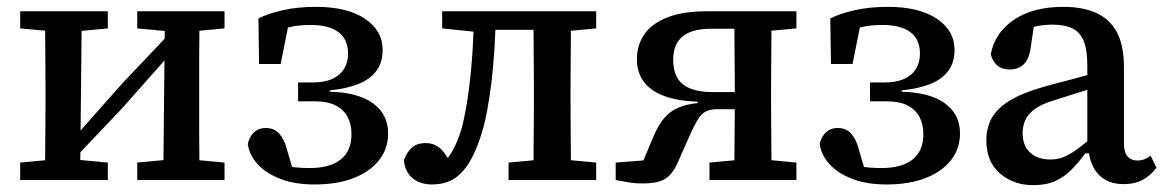

<svg xmlns="http://www.w3.org/2000/svg" viewBox="-20 -526 3405 561"><path d="M39 0V-51L147 -61H188L295 -51V0ZM381 0V-51L487 -61H528L636 -51V0ZM111 0Q112 -30 112 -67.5Q112 -105 112.5 -144Q113 -183 113 -218V-275Q113 -310 112.5 -349Q112 -388 112 -426Q112 -464 111 -493H219L214 0ZM193 -58 171 -116H190L337 -282L484 -437L503 -377H485L339 -212ZM457 0 462 -493H563Q563 -464 562.5 -426Q562 -388 562 -349Q562 -310 562 -275V-218Q562 -183 562 -144Q562 -105 562.5 -67.5Q563 -30 563 0ZM39 -443V-493H295V-443L189 -433H148ZM381 -443V-493H636V-443L529 -433H488Z M899 13Q842 13 800 -3Q758 -19 733.5 -45.5Q709 -72 704 -105Q707 -119 714 -129.5Q721 -140 731.5 -146Q742 -152 757 -152Q781 -152 795.5 -136Q810 -120 817 -94L842 -9L771 -53Q794 -45 821.5 -40Q849 -35 885 -35Q944 -35 975.5 -60Q1007 -85 1007 -134Q1007 -163 995.5 -184.5Q984 -206 960.5 -218Q937 -230 899 -230H851V-285H892Q928 -285 951 -295.5Q974 -306 985.5 -325Q997 -344 997 -369Q997 -411 969 -432Q941 -453 889 -453Q853 -453 829.5 -447.5Q806 -442 785 -432L826 -469L800 -339H737L735 -472Q762 -486 805.5 -496Q849 -506 903 -506Q994 -506 1046 -471.5Q1098 -437 1098 -380Q1098 -343 1079.5 -318.5Q1061 -294 1027 -280.5Q993 -267 944 -262L943 -258Q985 -257 1016.5 -248.5Q1048 -240 1069.5 -224.5Q1091 -209 1102.5 -187Q1114 -165 1114 -136Q1114 -92 1088 -58.5Q1062 -25 1014 -6Q966 13 899 13Z M1242 13Q1209 13 1186.5 -4.5Q1164 -22 1160 -58Q1169 -82 1184 -95Q1199 -108 1224 -108Q1246 -108 1262.5 -95.5Q1279 -83 1294 -54L1285 -52H1288L1282 -55Q1300 -79 1310.5 -101.5Q1321 -124 1330 -155Q1340 -195 1347.5 -246.5Q1355 -298 1359.5 -360Q1364 -422 1365 -493H1429Q1428 -439 1425 -388Q1422 -337 1416.5 -290Q1411 -243 1403 -200.5Q1395 -158 1383 -123Q1366 -72 1345.5 -42.5Q1325 -13 1300 0Q1275 13 1242 13ZM1272 -443V-493H1384V-433H1369ZM1387 -439V-493H1573V-439ZM1466 0V-51L1575 -61H1615L1722 -51V0ZM1538 0Q1539 -31 1539 -68Q1539 -105 1539.5 -144Q1540 -183 1540 -218V-275Q1540 -310 1539.5 -349Q1539 -388 1539 -426Q1539 -464 1538 -493H1649Q1648 -464 1648 -426Q1648 -388 1647.5 -349Q1647 -310 1647 -275V-218Q1647 -183 1647.5 -144Q1648 -105 1648 -68Q1648 -31 1649 0ZM1597 -433V-493H1722V-443L1615 -433Z M2044 -493H2307V-443L2198 -433L2168 -442H2057Q2002 -442 1974.5 -419.5Q1947 -397 1947 -352Q1947 -302 1975.5 -279.5Q2004 -257 2062 -257H2159V-207H2077Q2056 -207 2043 -200.5Q2030 -194 2021 -180Q2012 -166 2001 -143L1962 -55Q1952 -32 1940 -17.5Q1928 -3 1908.5 3.5Q1889 10 1858 10Q1835 10 1815 6.5Q1795 3 1779 0V-51L1896 -60L1848 -29L1891 -131Q1905 -163 1922 -182.5Q1939 -202 1963.5 -212Q1988 -222 2020 -225L2017 -229Q1959 -231 1919.5 -246Q1880 -261 1860.5 -288Q1841 -315 1841 -353Q1841 -394 1862.5 -425.5Q1884 -457 1929.5 -475Q1975 -493 2044 -493ZM2125 0Q2126 -31 2126 -68Q2126 -105 2126.5 -144Q2127 -183 2127 -218V-262Q2127 -304 2126.5 -345.5Q2126 -387 2126 -425.5Q2126 -464 2125 -493H2235Q2234 -464 2234 -426Q2234 -388 2233.5 -349Q2233 -310 2233 -275V-218Q2233 -183 2233.5 -144Q2234 -105 2234 -68Q2234 -31 2235 0ZM2053 0V-51L2161 -61H2201L2307 -51V0Z M2570 13Q2513 13 2471 -3Q2429 -19 2404.5 -45.5Q2380 -72 2375 -105Q2378 -119 2385 -129.5Q2392 -140 2402.5 -146Q2413 -152 2428 -152Q2452 -152 2466.5 -136Q2481 -120 2488 -94L2513 -9L2442 -53Q2465 -45 2492.5 -40Q2520 -35 2556 -35Q2615 -35 2646.5 -60Q2678 -85 2678 -134Q2678 -163 2666.5 -184.5Q2655 -206 2631.5 -218Q2608 -230 2570 -230H2522V-285H2563Q2599 -285 2622 -295.5Q2645 -306 2656.5 -325Q2668 -344 2668 -369Q2668 -411 2640 -432Q2612 -453 2560 -453Q2524 -453 2500.5 -447.5Q2477 -442 2456 -432L2497 -469L2471 -339H2408L2406 -472Q2433 -486 2476.5 -496Q2520 -506 2574 -506Q2665 -506 2717 -471.5Q2769 -437 2769 -380Q2769 -343 2750.5 -318.5Q2732 -294 2698 -280.5Q2664 -267 2615 -262L2614 -258Q2656 -257 2687.5 -248.5Q2719 -240 2740.5 -224.5Q2762 -209 2773.5 -187Q2785 -165 2785 -136Q2785 -92 2759 -58.5Q2733 -25 2685 -6Q2637 13 2570 13Z M2999 15Q2942 15 2902 -19Q2862 -53 2862 -116Q2862 -153 2878 -181.5Q2894 -210 2931 -232.5Q2968 -255 3032 -273Q3060 -281 3088 -288Q3116 -295 3143.5 -303Q3171 -311 3199 -318V-276Q3164 -266 3129.5 -255Q3095 -244 3060 -233Q3023 -222 3003 -207Q2983 -192 2975.5 -174.5Q2968 -157 2968 -137Q2968 -100 2990 -80Q3012 -60 3049 -60Q3072 -60 3091 -68.5Q3110 -77 3131.5 -93Q3153 -109 3182 -134L3188 -78H3151Q3132 -52 3111.5 -31Q3091 -10 3064.5 2.5Q3038 15 2999 15ZM3263 12Q3217 12 3190 -16Q3163 -44 3160 -97L3157 -99V-335Q3157 -380 3146.5 -406Q3136 -432 3113.5 -443Q3091 -454 3056 -454Q3032 -454 3009 -449.5Q2986 -445 2962 -435L3005 -477L2992 -390Q2988 -355 2972 -339Q2956 -323 2931 -323Q2906 -323 2892.5 -336Q2879 -349 2875 -368Q2887 -431 2943 -468.5Q2999 -506 3087 -506Q3143 -506 3182.5 -488.5Q3222 -471 3243 -432.5Q3264 -394 3264 -330V-108Q3264 -81 3274.5 -69Q3285 -57 3303 -57Q3315 -57 3324.5 -61Q3334 -65 3342 -71L3359 -36Q3343 -14 3319.5 -1Q3296 12 3263 12Z"/></svg>

Font: Source Serif 4 Medium
Style: Regular
Weight: 500
Designer: Frank Grießhammer
Foundry: Adobe Systems Incorporated
Version: Version 4.004;hotconv 1.0.116;makeotfexe 2.5.65601